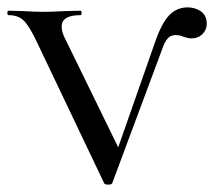

<svg xmlns="http://www.w3.org/2000/svg" viewBox="-27 -497 580 520"><path d="M-4 -456Q-7 -456 -7 -462Q-7 -468 -4 -468L35 -467Q67 -465 89 -465Q114 -465 150 -467L191 -468Q194 -468 194 -462Q194 -456 191 -456Q140 -456 140 -425Q140 -411 148 -395L301 -82L263 -12L393 -383Q411 -435 431.5 -456Q452 -477 481 -477Q502 -477 517.5 -466Q533 -455 533 -432Q533 -417 521.5 -405Q510 -393 491 -393Q483 -393 471 -397Q461 -402 449 -402Q438 -402 430.5 -396Q423 -390 416 -374L277 -1Q276 3 266 3Q256 3 255 -1L72 -385Q52 -427 37 -441.5Q22 -456 -4 -456Z"/></svg>

Font: Cormorant SC Medium
Style: Regular
Weight: 500
Designer: Christian Thalmann (Catharsis Fonts)
Foundry: Catharsis Fonts
Version: Version 4.000